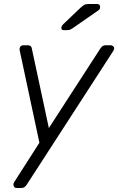

<svg xmlns="http://www.w3.org/2000/svg" viewBox="-20 -745 588 955"><path d="M63 190Q52 190 48 180Q44 170 53 157L176 -35L78 -494Q76 -504 80.5 -512Q85 -520 99 -520H117Q127 -520 132 -516Q137 -512 138 -505L223 -108L480 -505Q484 -511 490 -515.5Q496 -520 506 -520H530Q538 -520 545 -512.5Q552 -505 543 -491L112 175Q108 181 102 185.5Q96 190 86 190ZM298 -595Q282 -595 286 -611Q288 -618 294 -624L381 -707Q392 -717 399.5 -721Q407 -725 422 -725H463Q478 -725 478 -710Q478 -699 470 -694L342 -605Q332 -598 325.5 -596.5Q319 -595 309 -595Z"/></svg>

Font: Rubik Light Light
Style: Italic
Weight: 300
Italic angle: -12°
Version: Version 2.104